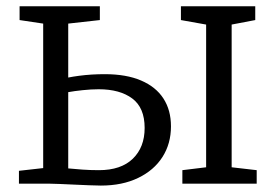

<svg xmlns="http://www.w3.org/2000/svg" viewBox="-20 -572 858 598"><path d="M548 0V-42L622 -51V-495.5L543.5 -509.5V-552.5H775V-509.5L701.5 -495.5V-51L779.5 -42V0ZM39 0V-40L114.5 -48.5V-498.5L41 -509.5V-552.5H291V-509.5L192.5 -498.5V-330.5Q207.5 -333.5 226.5 -336Q245.5 -338.5 266 -339.8Q286.5 -341 306 -341Q373.5 -341 419.5 -321.2Q465.5 -301.5 489 -265.2Q512.5 -229 512.5 -178.5Q512.5 -124.5 486 -83Q459.5 -41.5 410.2 -17.8Q361 6 294 6Q279.5 6 257.2 5Q235 4 211 3Q187 2 166 1Q145 0 132 0ZM288 -42Q357 -42 393.8 -77.8Q430.5 -113.5 430.5 -173.5Q430.5 -236.5 392 -265.2Q353.5 -294 287.5 -294Q264 -294 237.8 -291.2Q211.5 -288.5 192.5 -285V-47.5Q211.5 -45.5 236.2 -43.8Q261 -42 288 -42Z"/></svg>

Font: Merriweather 24pt Light
Style: Regular
Weight: 300
Designer: Eben Sorkin
Foundry: Eben Sorkin
Version: Version 2.100